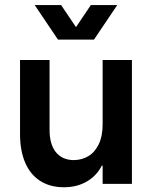

<svg xmlns="http://www.w3.org/2000/svg" viewBox="-20 -748 618 781"><path d="M516.6 0H397.5V-74.2H394Q373.5 -33.2 333.3 -9.8Q293 13.7 240.2 13.7Q183.6 13.7 143.3 -12.2Q103 -38.1 82.3 -86.7Q61.5 -135.3 61.5 -202.1V-503.9H181.6V-221.7Q181.2 -162.1 206.8 -129.6Q232.4 -97.2 280.3 -96.7Q313 -97.2 339.4 -112.8Q365.7 -128.4 381.6 -161.1Q397.5 -193.8 397.5 -242.2V-503.9H516.6ZM228.5 -727.5 289.1 -637.7 349.6 -727.5H457L362.3 -586.9H215.8L121.1 -727.5Z"/></svg>

Font: Wanted Sans SemiBold
Style: Regular
Weight: 600
Designer: Original Design by Kil Hyung-jin and Kang Hanbin, Wanted Lab, Inc; Hangeul from Source Han Sans by Jang Soo-young and Ka
Foundry: Wanted Lab, Inc.
Version: Version 1.003